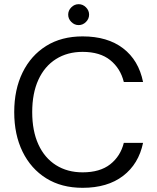

<svg xmlns="http://www.w3.org/2000/svg" viewBox="-20 -886 752 918"><path d="M375 12Q274 12 201 -33.5Q128 -79 88 -160.5Q48 -242 48 -350Q48 -458 88 -539.5Q128 -621 201 -666.5Q274 -712 375 -712Q494 -712 568.5 -655Q643 -598 664 -494H572Q556 -559 507 -598.5Q458 -638 375 -638Q302 -638 247.5 -603.5Q193 -569 163.5 -504.5Q134 -440 134 -350Q134 -260 163.5 -195.5Q193 -131 247.5 -96.5Q302 -62 375 -62Q458 -62 507 -100.5Q556 -139 572 -203H664Q643 -102 568.5 -45Q494 12 375 12ZM356 -766Q336 -766 321 -781Q306 -796 306 -816Q306 -836 321 -851Q336 -866 356 -866Q376 -866 391 -851Q406 -836 406 -816Q406 -796 391 -781Q376 -766 356 -766Z"/></svg>

Font: DM Sans 11pt
Style: Regular
Weight: 400
Version: Version 4.004;gftools[0.9.30]